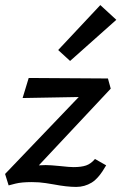

<svg xmlns="http://www.w3.org/2000/svg" viewBox="-20 -725 478 756"><path d="M256 -485 209 -528 375 -705 438 -647ZM416 -376 133 -74 160 -75Q178 -75 218 -71Q254 -67 269 -67Q300 -67 319 -73.5Q338 -80 354 -99L398 -74Q369 -23 341 -6Q313 11 280 11Q243 11 191 1Q185 0 160 -4Q135 -8 105 -8Q65 -8 41 -2Q17 4 14 5L0 -40L290 -343L69 -339L93 -418L405 -416Z"/></svg>

Font: Ysabeau Infant Semibold
Style: Italic
Weight: 600
Italic angle: -12°
Designer: Christian Thalmann (Catharsis Fonts)
Version: Version 0.003